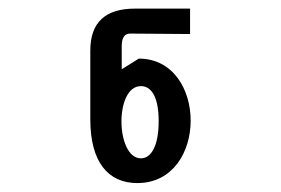

<svg xmlns="http://www.w3.org/2000/svg" viewBox="-20 -778 642 439"><path d="M293.9 -359.4C457 -359.4 455.1 -644 297.4 -644L258.3 -619.6V-672.4C258.3 -691.4 264.6 -701.2 277.3 -701.2L414.6 -700.2V-758.3H288.6C220.7 -758.3 186.5 -726.6 186.5 -662.6V-504.9C186.5 -407.7 227.1 -359.4 293.9 -359.4ZM302.2 -416C244.6 -416 241.2 -581.1 302.2 -581.1C326.7 -581.1 342.8 -555.2 342.8 -501C342.8 -446.3 326.7 -416 302.2 -416Z"/></svg>

Font: Hack
Style: Bold
Weight: 700
Monospace: yes
Designer: Christopher Simpkins
Foundry: Christopher Simpkins
Version: Version 2.010